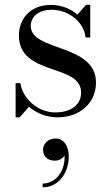

<svg xmlns="http://www.w3.org/2000/svg" viewBox="-20 -490 479 818"><path d="M63.5 10 103.5 -35C135.5 -7.5 179 10 224.5 10C318 10 389 -49.5 389 -138.5C389 -305 111 -269.5 111 -379.5C111 -422.5 150.5 -448.5 198 -448.5C280.5 -448.5 339.5 -388.5 344.5 -330H364.5V-469.5H347L310 -428C281.5 -452.5 242 -469 197 -469C102.5 -469 60.5 -403 60.5 -339C60.5 -164 325.5 -221 325.5 -95.5C325.5 -37 272.5 -11 216.5 -11C142.5 -11 77.5 -67.5 66.5 -136H46.5V10ZM163.5 147.5C163.5 173.5 179.5 194.5 213.5 194.5C233.5 194.5 248.5 184 255 172.5C258.5 237 219 292 161.5 292V308C233.5 308 273 241.5 273 177.5C273 127 248 100 217 100C186.5 100 163.5 121 163.5 147.5Z"/></svg>

Font: Bodoni* 11
Style: Regular
Weight: 400
Version: Version 2.3